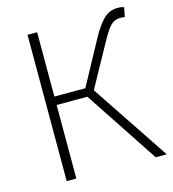

<svg xmlns="http://www.w3.org/2000/svg" viewBox="-110 -832 832 923"><g transform="rotate(-15 306.0 -370.5)"><path d="M108 -728H156V-408H310L416 -603Q446 -661 471 -692Q493 -720 513.5 -730.5Q534 -741 562 -741Q578 -741 591 -736L582 -689L570 -691H559Q539 -691 524.5 -682Q510 -673 494.5 -651Q479 -629 455 -584L347 -388L606 0H551L309 -366H156V0H108Z"/></g></svg>

Font: Merged Yaku Han JP ExtraLight
Style: Regular
Weight: 250
Designer: Ryoko NISHIZUKA 西塚涼子 (kana, bopomofo & ideographs); Paul D. Hunt (Latin, Greek & Cyrillic); Sandoll Communications 산돌커뮤니
Foundry: Adobe
Version: Version 2.004